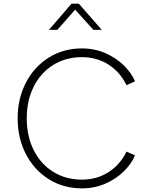

<svg xmlns="http://www.w3.org/2000/svg" viewBox="-20 -1023 828 1055"><path d="M77 -373Q77 -482 123 -570Q169 -658 249.5 -707.5Q330 -757 430 -757Q500 -757 560 -730.5Q620 -704 661.5 -662.5Q703 -621 722 -576L675 -555Q641 -626 577 -667.5Q513 -709 430 -709Q342 -709 273 -666.5Q204 -624 165.5 -547.5Q127 -471 127 -373Q127 -274 165.5 -197.5Q204 -121 273 -78.5Q342 -36 430 -36Q513 -36 577 -77.5Q641 -119 675 -190L722 -169Q703 -124 661.5 -82.5Q620 -41 560 -14.5Q500 12 430 12Q330 12 249.5 -37.5Q169 -87 123 -175Q77 -263 77 -373ZM373 -1003H413L539 -859H493L393 -970L295 -859H249Z"/></svg>

Font: Eudoxus Sans ExtraLight
Style: Regular
Weight: 200
Designer: Stijn de Vries
Foundry: tokotype
Version: Version 2.005